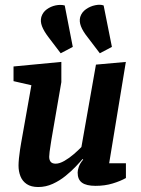

<svg xmlns="http://www.w3.org/2000/svg" viewBox="-20 -767 587 799"><path d="M232.6 -545.3 182.1 -611.7Q162.6 -637.2 154.8 -657.7Q147.1 -678.1 151.9 -696.1Q157.8 -715.9 174.5 -728.1Q191.2 -740.3 211.8 -744.6Q232.5 -748.8 249.4 -744.2L282.9 -571.8ZM395.4 -545.3 344.9 -611.7Q324.5 -637.2 316.8 -657.7Q309 -678.1 313.8 -696.1Q319.7 -715.9 337.6 -728.5Q355.5 -741.1 376.5 -745.3Q397.6 -749.6 411.3 -744.2L445.7 -571.8ZM139.3 11.3Q109.7 11.3 91.5 -0.8Q73.3 -12.9 65.2 -33.3Q57.1 -53.7 57.1 -77.8Q57.1 -89.6 58.8 -107.9Q60.6 -126.2 63.4 -144.3Q66.2 -162.5 68 -172.3L110.6 -412.3L36.3 -429.3V-490.4L235.3 -509.4V-425.3L194.2 -187.3Q193.2 -179 190.6 -164Q188 -149 186.4 -135.2Q184.7 -121.4 184.7 -114.8Q184.7 -101.4 190.9 -93.7Q197.2 -85.9 211.7 -85.9Q227.7 -85.9 248.1 -97.6Q268.4 -109.2 287.5 -125.8Q306.6 -142.4 318.8 -155.2L379.3 -498.1L503.7 -509.3L434.3 -87.7H504V-26.2Q481.3 -13.3 448.9 -3.5Q416.6 6.4 377.7 6.4Q339.5 6.4 321.3 -6.7Q303.1 -19.8 303.1 -48.9Q303.1 -58.4 307.9 -72.7Q312.7 -87 326.3 -103L323.3 -105Q313.5 -93.2 295.2 -73.9Q276.9 -54.6 252.8 -35Q228.7 -15.3 199.7 -2Q170.6 11.3 139.3 11.3Z"/></svg>

Font: Faustina Light
Style: Italic
Weight: 300
Italic angle: -8°
Designer: Alfonso Garcia
Foundry: http://www.omnibus-type.com
Version: Version 1.200